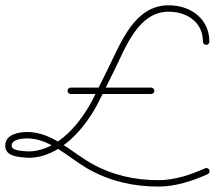

<svg xmlns="http://www.w3.org/2000/svg" viewBox="-32 -579 805 719"><path d="M752 -423C752 -423 752 -423 752 -423C752 -509.9 680.8 -559.2 599.3 -559.2C471.5 -559.2 420.5 -418.8 372.8 -322.5C354.5 -285.8 336.3 -249 318 -212.2C273.2 -121.8 185 -12 74 -12C74 -12 74.3 -12 74.6 -12C74.9 -12 75.2 -11.9 75.2 -11.9C58.7 -13.6 11.6 -12.7 11.6 -33.3C11.6 -58.3 53.1 -60.7 70.6 -60.7C155.4 -60.7 226.4 12.6 295.7 52.3C377.9 99.3 466.9 119.7 561.3 119.7C624.2 119.7 689 98.9 745.8 73.1C751.8 70.4 754.4 63.3 751.7 57.2C749 51.2 741.8 48.5 735.8 51.3C735.8 51.3 735.8 51.3 735.8 51.3C682.3 75.7 620.7 95.7 561.3 95.7C471.1 95.7 386.2 76.4 307.7 31.5C232.7 -11.4 162.4 -84.7 70.6 -84.7C37.5 -84.7 -12.4 -75.9 -12.4 -33.3C-12.4 9.4 42.1 8.9 72.8 11.9C72.8 11.9 73.1 12 73.4 12C73.7 12 74 12 74 12C195 12 290.3 -102.3 339.5 -201.6C357.8 -238.3 376 -275.1 394.3 -311.9C437.1 -398.3 484.8 -535.2 599.3 -535.2C667.5 -535.2 728 -496.5 728 -423C728 -416.4 733.4 -411 740 -411C746.6 -411 752 -416.4 752 -423ZM233 -227C233 -227 233 -227 233 -227C333.3 -227 433.7 -227 534 -227C540.6 -227 546 -232.4 546 -239C546 -245.6 540.6 -251 534 -251C534 -251 534 -251 534 -251C433.7 -251 333.3 -251 233 -251C226.4 -251 221 -245.6 221 -239C221 -232.4 226.4 -227 233 -227Z"/></svg>

Font: FRB American Cursive Guidelines Arrows Light
Style: Italic
Weight: 300
Italic angle: -25°
Version: Version 2.0;Modular Font Editor K font №1